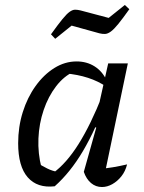

<svg xmlns="http://www.w3.org/2000/svg" viewBox="-20 -745 579 772"><path d="M200 4Q130 12 91.5 -32Q53 -76 53 -169Q53 -235 71.5 -294Q90 -353 123 -399Q156 -445 198.5 -471.5Q241 -498 288 -498Q329 -498 360.5 -478Q392 -458 409 -421L408 -396Q343 -441 242 -450L277 -457Q237 -439 205.5 -398Q174 -357 155.5 -302.5Q137 -248 134.5 -188Q132 -128 147 -70L127 -92Q149 -78 170 -67.5Q191 -57 216 -53L193 -49Q247 -88 296 -166Q345 -244 392 -363L410 -347Q364 -223 313.5 -137.5Q263 -52 200 4ZM397 -26 380 -66Q407 -68 434 -72.5Q461 -77 491 -84Q484 -56 468 -36Q452 -16 431.5 -4.5Q411 7 390 7Q365 7 346 -9Q327 -25 317 -54L367 -232L358 -235L415 -490H494ZM202 -589 185 -607Q213 -646 230.5 -667.5Q248 -689 260 -697.5Q272 -706 282 -706Q292 -706 304 -703L417 -673L482 -725L500 -708Q473 -670 455.5 -648.5Q438 -627 425.5 -618Q413 -609 402.5 -608.5Q392 -608 380 -611L268 -642Z"/></svg>

Font: Piazzolla Thin Medium
Style: Italic
Weight: 500
Italic angle: -11.3°
Version: Version 2.005